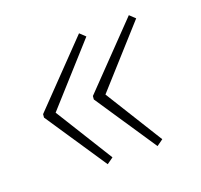

<svg xmlns="http://www.w3.org/2000/svg" viewBox="-82 -547 622 594"><g transform="rotate(-20 229.0 -249.5)"><path d="M233 -455 43 -258 42 -247 178 -44 199 -59 81 -249 251 -438ZM397 -455 207 -258 206 -247 342 -44 363 -59 245 -249 415 -438Z"/></g></svg>

Font: Exo 2 Extra Light
Style: Italic
Weight: 250
Italic angle: -8°
Designer: Natanael Gama
Version: Version 1.001;PS 001.001;hotconv 1.0.88;makeotf.lib2.5.64775